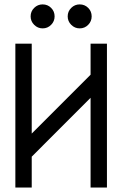

<svg xmlns="http://www.w3.org/2000/svg" viewBox="-20 -840 548 860"><path d="M459 0H385.7V-401.9L122.1 -138.2V0H48.8V-644.5H122.1V-241.7L385.7 -505.4V-644.5H459ZM170.9 -712.9Q148.9 -712.9 133.1 -728.8Q117.2 -744.6 117.2 -766.6Q117.2 -789.1 133.1 -804.7Q148.9 -820.3 170.9 -820.3Q193.4 -820.3 209 -804.7Q224.6 -789.1 224.6 -766.6Q224.6 -744.6 209 -728.8Q193.4 -712.9 170.9 -712.9ZM336.9 -712.9Q314.9 -712.9 299.1 -728.8Q283.2 -744.6 283.2 -766.6Q283.2 -789.1 299.1 -804.7Q314.9 -820.3 336.9 -820.3Q359.4 -820.3 375 -804.7Q390.6 -789.1 390.6 -766.6Q390.6 -744.6 375 -728.8Q359.4 -712.9 336.9 -712.9Z"/></svg>

Font: Catrinity
Style: Regular
Weight: 400
Designer: Alexander Lange
Foundry: High-Logic / Made with FontCreator
Version: Version 2.090;May 20, 2024;FontCreator 15.0.0.2974 64-bit